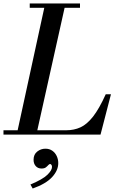

<svg xmlns="http://www.w3.org/2000/svg" viewBox="-42 -774 660 1104"><path d="M54 0 218 -754H335L167 0ZM-22 0V-25H339Q384 -25 421 -42Q458 -59 493 -103.5Q528 -148 566 -232H596L536 0ZM129 -729V-754H418V-729ZM146 310 133 287Q204 257 230.5 231Q257 205 257 186Q257 177 253 173Q249 169 246 169Q241 169 235.5 175.5Q230 182 221.5 188.5Q213 195 197 195Q176 195 163.5 181Q151 167 151 145Q151 114 172 97.5Q193 81 219 81Q242 81 258.5 92.5Q275 104 284 123Q293 142 293 164Q293 206 257.5 244.5Q222 283 146 310Z"/></svg>

Font: Libre Bodoni
Style: Italic
Weight: 400
Italic angle: -13°
Designer: Pablo Impallari, Rodrigo Fuenzalida
Foundry: Impallari Type
Version: Version 2.005;gftools[0.9.23]